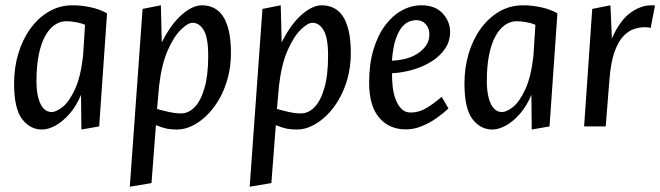

<svg xmlns="http://www.w3.org/2000/svg" viewBox="-20 -482 2517 732"><path d="M139.9 11.8Q94.7 11.8 64.2 -28.1Q33.7 -68 33.7 -164Q33.7 -223.4 49.5 -276.9Q65.4 -330.4 95.1 -371.9Q124.8 -413.4 166 -437.6Q207.1 -461.8 257 -461.8Q291.9 -461.8 327.7 -453.8Q363.5 -445.8 388.1 -431L358.1 0L290.3 11.8L288.9 -120.5Q271.1 -77.5 244.9 -47.8Q218.7 -18 191.2 -3.1Q163.7 11.8 139.9 11.8ZM176.7 -54.9Q194.6 -54.9 219.2 -74.5Q243.7 -94.2 265.6 -141.2Q287.5 -188.2 296.7 -268.8L304.2 -387.5Q291.8 -393.2 271 -397.2Q250.3 -401.1 232.7 -401.1Q209.5 -401.1 188.8 -387.1Q168.1 -373.1 152.4 -345Q136.7 -316.9 127.8 -273.7Q119 -230.5 119 -173Q119 -135.3 126.1 -108.7Q133.2 -82.1 146 -68.5Q158.9 -54.9 176.7 -54.9Z M474.9 229.9 523.6 -448 593.3 -461.8 596.8 -320.4Q632 -390.2 673.1 -426Q714.1 -461.8 749.7 -461.8Q772.7 -461.8 792.9 -452.8Q813.1 -443.7 828.2 -422.8Q843.3 -401.9 851.9 -366.5Q860.5 -331.2 860.5 -278.7Q860.3 -228 848.2 -183.7Q836.1 -139.5 815.5 -103.8Q794.9 -68 768.2 -42Q741.6 -16.1 712.6 -2.1Q683.6 11.8 654.6 11.8Q632.8 11.8 617.3 8.8Q601.8 5.9 574.5 -4.8L557.6 216ZM670.7 -49.6Q698.5 -49.6 721.9 -73.4Q745.3 -97.1 759.5 -145.8Q773.8 -194.5 773.8 -269Q773.8 -338.7 756.7 -367Q739.7 -395.2 714.3 -395.2Q696.6 -395.2 669.7 -369Q642.7 -342.8 619.4 -289.8Q596.1 -236.8 586.6 -154.9L578.8 -66.7Q596.5 -61.3 622.3 -55.5Q648.1 -49.6 670.7 -49.6Z M931.9 229.9 980.6 -448 1050.3 -461.8 1053.8 -320.4Q1089 -390.2 1130.1 -426Q1171.1 -461.8 1206.7 -461.8Q1229.7 -461.8 1249.9 -452.8Q1270.1 -443.7 1285.2 -422.8Q1300.3 -401.9 1308.9 -366.5Q1317.5 -331.2 1317.5 -278.7Q1317.3 -228 1305.2 -183.7Q1293.1 -139.5 1272.5 -103.8Q1251.9 -68 1225.2 -42Q1198.6 -16.1 1169.6 -2.1Q1140.6 11.8 1111.6 11.8Q1089.8 11.8 1074.3 8.8Q1058.8 5.9 1031.5 -4.8L1014.6 216ZM1127.7 -49.6Q1155.5 -49.6 1178.9 -73.4Q1202.3 -97.1 1216.5 -145.8Q1230.8 -194.5 1230.8 -269Q1230.8 -338.7 1213.7 -367Q1196.7 -395.2 1171.3 -395.2Q1153.6 -395.2 1126.7 -369Q1099.7 -342.8 1076.4 -289.8Q1053.1 -236.8 1043.6 -154.9L1035.8 -66.7Q1053.5 -61.3 1079.3 -55.5Q1105.1 -49.6 1127.7 -49.6Z M1527.1 11.3Q1463.6 11.3 1425.4 -33.6Q1387.3 -78.5 1387.3 -166.9Q1387.3 -237.6 1403.7 -292.6Q1420.2 -347.6 1448.4 -385.3Q1476.7 -423 1512.5 -442.4Q1548.4 -461.8 1586.2 -461.8Q1639.4 -461.8 1667.7 -430.9Q1696 -400 1696 -360.3Q1696 -324.3 1676.6 -296.1Q1657.3 -267.8 1625.2 -247.6Q1593.1 -227.5 1553.8 -216.2Q1514.6 -204.9 1474.7 -202.8Q1474.3 -179.2 1476.9 -153.1Q1479.6 -127 1488 -104.2Q1496.3 -81.4 1510.4 -67.2Q1524.5 -52.9 1546.1 -52.9Q1577.1 -52.9 1606.1 -70.3Q1635.1 -87.7 1663.9 -112.9L1689.7 -68.6Q1669.6 -49.4 1643.2 -30.9Q1616.7 -12.4 1586.9 -0.5Q1557.1 11.3 1527.1 11.3ZM1474.2 -250.6Q1539.5 -253.4 1578.2 -282Q1617 -310.6 1617 -350Q1617 -374.3 1603.1 -389.8Q1589.2 -405.2 1567.3 -405.2Q1554.4 -405.2 1540.1 -399.8Q1525.8 -394.5 1512.4 -378.6Q1499 -362.6 1488.5 -332.1Q1478.1 -301.6 1474.2 -250.6Z M1856.9 11.8Q1811.7 11.8 1781.2 -28.1Q1750.7 -68 1750.7 -164Q1750.7 -223.4 1766.5 -276.9Q1782.4 -330.4 1812.1 -371.9Q1841.8 -413.4 1883 -437.6Q1924.1 -461.8 1974 -461.8Q2008.9 -461.8 2044.7 -453.8Q2080.5 -445.8 2105.1 -431L2075.1 0L2007.3 11.8L2005.9 -120.5Q1988.1 -77.5 1961.9 -47.8Q1935.7 -18 1908.2 -3.1Q1880.7 11.8 1856.9 11.8ZM1893.7 -54.9Q1911.6 -54.9 1936.2 -74.5Q1960.7 -94.2 1982.6 -141.2Q2004.5 -188.2 2013.7 -268.8L2021.2 -387.5Q2008.8 -393.2 1988 -397.2Q1967.3 -401.1 1949.7 -401.1Q1926.5 -401.1 1905.8 -387.1Q1885.1 -373.1 1869.4 -345Q1853.7 -316.9 1844.8 -273.7Q1836 -230.5 1836 -173Q1836 -135.3 1843.1 -108.7Q1850.2 -82.1 1863 -68.5Q1875.9 -54.9 1893.7 -54.9Z M2206.9 0 2237.9 -448 2307.3 -461.8 2312.8 -335.2Q2343.2 -404.1 2383.1 -433Q2423 -461.8 2462.8 -461.8Q2469.5 -461.8 2472.7 -461.5Q2475.9 -461.1 2477.1 -460.8L2460.6 -375.1Q2455.8 -377.2 2449.2 -377.7Q2442.6 -378.2 2437.3 -378.2Q2419.7 -378.2 2398.9 -372Q2378.1 -365.7 2358.2 -345.9Q2338.3 -326.2 2323.5 -286.2Q2308.8 -246.2 2303.5 -178.7L2289.3 0Z"/></svg>

Font: Ancizar Sans Thin
Style: Italic
Weight: 100
Italic angle: -4°
Designer: Cesar Puertas, Viviana Monsalve, Julian Moncada, Julian Prieto, Jose Castro, Mariel Hernandez, Felipe Aragon, Sara Alarc
Version: Version 8.100